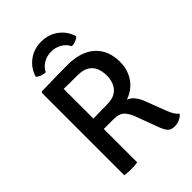

<svg xmlns="http://www.w3.org/2000/svg" viewBox="-258 -1000 1116 1116"><g transform="rotate(-45 300.0 -442.0)"><path d="M539.5 -482Q539.5 -436 522.5 -399Q505.5 -362 476.5 -336.8Q447.5 -311.5 411.5 -300Q436 -291.5 453.8 -268Q471.5 -244.5 482 -215L526.5 -98Q537.5 -68.5 547.5 -52.8Q557.5 -37 571 -26Q560.5 -10.5 539.8 -1.8Q519 7 499 7Q469 7 455 -9.5Q441 -26 429 -58.5L379 -193.5Q367 -228 345.8 -251.2Q324.5 -274.5 278 -274.5H153V-358Q175 -359 203.5 -359.8Q232 -360.5 260 -361Q288 -361.5 307 -361.5Q356 -361.5 382.2 -379.5Q408.5 -397.5 418.8 -425.2Q429 -453 429 -482Q429 -512.5 418.8 -540.2Q408.5 -568 382.2 -585.5Q356 -603 307 -603Q286 -603 254 -603.2Q222 -603.5 196.5 -604V0Q184 2 169.8 3Q155.5 4 143 4Q131.5 4 116.8 3Q102 2 90.5 0V-677.5L97 -683.5Q153.5 -685 207.5 -686Q261.5 -687 312.5 -687Q382 -687 432.8 -663.5Q483.5 -640 511.5 -594.5Q539.5 -549 539.5 -482ZM464.5 -769Q454 -758 437.8 -751.8Q421.5 -745.5 405 -746Q391.5 -775 362.2 -792Q333 -809 298 -809Q263 -809 233.8 -792Q204.5 -775 191 -746Q175 -745.5 158.5 -751.8Q142 -758 131.5 -769Q147.5 -823 192.2 -857Q237 -891 298 -891Q359 -891 403.8 -857Q448.5 -823 464.5 -769Z"/></g></svg>

Font: Signika
Style: Regular
Weight: 400
Designer: Anna Giedry
Foundry: Anna Giedry
Version: Version 2.001